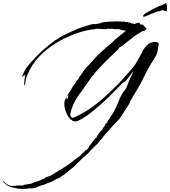

<svg xmlns="http://www.w3.org/2000/svg" viewBox="-121 -745 1090 1230"><path d="M-3 464Q-6 464 -9 463Q-12 462 -16 461Q-26 459 -35 457.5Q-44 456 -55 452Q-59 450 -63 448.5Q-67 447 -71 445Q-75 441 -87 432.5Q-99 424 -101 420L-97 417L-92 422Q-80 433 -67 441Q-60 444 -53.5 445Q-47 446 -40 446Q-29 446 -17.5 444.5Q-6 443 5 443H25L44 436L48 438Q50 435 62 434.5Q74 434 72 431Q75 431 77 433Q89 425 104.5 421Q120 417 134 411Q141 409 147.5 405Q154 401 162 400Q168 391 183.5 387Q199 383 209 377Q242 357 274.5 337Q307 317 338 295Q343 291 347 287Q351 283 355 280Q365 272 376 265Q387 258 396 250L410 233Q412 231 414 231Q416 231 417 230L425 220L426 217H433L446 202L451 191L476 158Q479 153 483.5 149.5Q488 146 490 141V139H491Q492 140 493.5 140.5Q495 141 495 140Q502 121 518 104L522 96Q525 93 529 91Q533 89 535 85L537 78L550 61L555 50L567 37Q569 32 572 27Q575 22 578 18Q579 16 581 13Q583 10 585 6L588 1Q591 -4 594.5 -8.5Q598 -13 601 -18Q624 -56 640 -99Q656 -142 684 -175Q687 -178 693 -193.5Q699 -209 704.5 -223.5Q710 -238 711 -239Q713 -242 720.5 -257.5Q728 -273 736 -292Q717 -267 703.5 -250Q690 -233 691 -234Q682 -224 678 -221.5Q674 -219 671.5 -218.5Q669 -218 664 -213Q585 -130 529.5 -80.5Q474 -31 439 -6.5Q404 18 386.5 25.5Q369 33 364 33Q346 33 337 23Q336 22 335 22Q334 22 332 21Q329 19 326.5 15.5Q324 12 322 9Q310 -4 300.5 -30Q291 -56 291 -80Q291 -95 295 -104Q297 -107 300.5 -114.5Q304 -122 304 -124H305Q305 -110 308 -110Q311 -110 314.5 -121.5Q318 -133 318 -136Q318 -135 317.5 -135.5Q317 -136 317 -136H316Q315 -135 315 -133Q315 -131 313 -130Q310 -133 311 -135Q326 -156 331.5 -166Q337 -176 340.5 -183Q344 -190 351 -200Q353 -204 356.5 -205.5Q360 -207 362 -211Q365 -216 366.5 -221Q368 -226 372 -230Q374 -229 378.5 -235.5Q383 -242 383 -242L384 -247Q398 -265 410.5 -284.5Q423 -304 439 -320L454 -335L489 -374Q505 -392 526 -411Q547 -430 565 -446Q569 -450 573.5 -453Q578 -456 582 -460Q600 -474 608 -483Q616 -492 634 -506Q644 -514 659 -526.5Q674 -539 686 -548L681 -549L658 -553Q651 -554 645 -559Q640 -556 636 -557Q632 -557 628 -561L624 -557H622Q620 -557 610 -559Q600 -561 592 -561Q586 -561 584 -559Q581 -561 577 -561Q573 -561 570 -562Q563 -558 550 -558Q539 -558 525.5 -559.5Q512 -561 502 -561Q491 -561 488 -558Q443 -555 384.5 -536.5Q326 -518 266 -485.5Q206 -453 154.5 -406.5Q103 -360 71 -301Q64 -287 54 -264.5Q44 -242 39 -201Q39 -200 36.5 -199Q34 -198 34 -211Q34 -217 35 -226.5Q36 -236 38 -250V-251Q38 -255 40.5 -260Q43 -265 40 -266L22 -252Q21 -257 25.5 -268Q30 -279 36.5 -291.5Q43 -304 48 -310Q76 -347 112 -383.5Q148 -420 187 -452Q226 -484 263 -506Q280 -516 296.5 -523.5Q313 -531 329 -539Q331 -540 341 -544.5Q351 -549 361 -553.5Q371 -558 372 -559Q380 -561 396 -567Q412 -573 431 -579Q450 -585 465.5 -589Q481 -593 487 -590L518 -595Q525 -600 542.5 -602.5Q560 -605 582 -606.5Q604 -608 623 -608Q639 -608 650.5 -607.5Q662 -607 666 -605V-606Q668 -607 672 -607Q676 -607 678.5 -606Q681 -605 683 -603Q689 -606 694 -604Q697 -604 700 -602.5Q703 -601 706 -600H709Q714 -600 717.5 -597.5Q721 -595 724 -593Q729 -596 731 -595Q733 -595 735 -593.5Q737 -592 738 -590Q740 -591 750.5 -595.5Q761 -600 761 -598Q764 -600 768 -600Q774 -600 776.5 -593Q779 -586 789 -587H793Q799 -587 798 -583.5Q797 -580 804 -575Q809 -571 813 -567.5Q817 -564 817 -561Q817 -556 802 -547Q786 -545 776.5 -536.5Q767 -528 758 -526L757 -523Q750 -522 745.5 -516.5Q741 -511 734 -510Q732 -506 730.5 -505Q729 -504 723 -499Q708 -488 693 -476.5Q678 -465 664 -453Q661 -450 653.5 -446Q646 -442 643 -440Q638 -436 638.5 -433Q639 -430 633 -426Q632 -425 624 -417.5Q616 -410 608.5 -403Q601 -396 601 -395Q597 -392 583.5 -379Q570 -366 552.5 -348.5Q535 -331 518.5 -313Q502 -295 491 -282Q480 -269 479 -266Q471 -260 462.5 -247.5Q454 -235 448 -226Q411 -174 377.5 -127Q344 -80 330 -18Q329 -15 329 -10Q329 -2 333 1.5Q337 5 342 10Q350 9 360.5 4.5Q371 0 378 -4Q386 -8 421.5 -28Q457 -48 500 -82Q532 -108 563 -136.5Q594 -165 616 -187Q638 -209 644 -215Q671 -244 699 -276Q727 -308 745 -331L789 -409L795 -423Q794 -423 797.5 -427.5Q801 -432 805 -437L807 -441V-440Q812 -445 814 -448.5Q816 -452 814 -452L820 -453Q824 -458 827 -461.5Q830 -465 833 -466Q853 -476 873 -476Q883 -476 889.5 -473Q896 -470 896 -462L888 -416Q884 -393 859.5 -357Q835 -321 813 -276Q785 -217 762 -179Q739 -141 714 -98Q709 -82 700 -69L652 5L643 18L642 19Q622 39 597 66Q572 93 553 116Q540 131 526.5 148.5Q513 166 499 180Q496 182 487.5 191Q479 200 471 207.5Q463 215 461 216Q460 221 450.5 229.5Q441 238 437 243Q430 250 421.5 256Q413 262 406 270L379 296Q363 314 344.5 329.5Q326 345 307 359Q303 363 293.5 371Q284 379 279 380L260 394L239 403Q232 407 224.5 411Q217 415 209 419Q203 421 197 424Q191 427 183 429Q179 431 163.5 437Q148 443 143 443L105 458Q101 459 96.5 459.5Q92 460 88 462H60Q58 464 50.5 464.5Q43 465 35 465Q26 465 18.5 465Q11 465 7 464L-3 463ZM796 -638Q796 -638 795.5 -639Q795 -640 795 -641Q795 -645 801 -651Q806 -657 814 -661.5Q822 -666 829 -670Q852 -683 874 -694.5Q896 -706 921 -714Q924 -716 927.5 -717.5Q931 -719 935 -720Q935 -723 939 -725Q944 -725 945.5 -719Q947 -713 948 -711Q949 -707 949 -703Q949 -699 949 -695Q949 -688 948.5 -683.5Q948 -679 948 -679Q949 -679 947.5 -675Q946 -671 943 -672Q936 -673 930 -677Q924 -681 917 -680Q913 -679 910 -677Q907 -675 903 -674Q899 -672 893.5 -672Q888 -672 883 -670Q878 -668 874 -665Q870 -662 863 -663Q861 -663 861 -659Q857 -661 846 -655.5Q835 -650 831 -648Q831 -647 829 -647H828Q823 -647 818 -644Q813 -641 808 -639Q806 -638 803.5 -638.5Q801 -639 799 -639Q799 -638 796 -638Z"/></svg>

Font: Cherish
Style: Regular
Weight: 400
Designer: Robert E. Leuschke
Foundry: Robert E. Leuschke
Version: Version 1.005